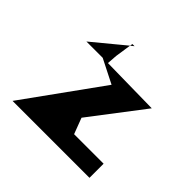

<svg xmlns="http://www.w3.org/2000/svg" viewBox="-129 -619 750 750"><g transform="rotate(45 246.0 -244.0)"><path d="M29 0H454V-78H291L266 -144L434 -364L188 -368L191 -410L201 -477L69 -368H159L258 -318ZM201 -477 215 -488H203Z"/></g></svg>

Font: Crazy Punk
Style: Regular
Weight: 400
Version: Version 1